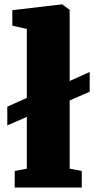

<svg xmlns="http://www.w3.org/2000/svg" viewBox="-20 -840 422 860"><path d="M45.9 -74.2 100.1 -84.5V-316.4L12.7 -278.3V-362.3L100.1 -401.4V-710.4L35.2 -725.1V-794.4L255.9 -820.3H258.8L292 -795.9V-477.1L381.8 -517.6V-429.2L292 -390.1V-84.5L346.2 -74.2V0H45.9Z"/></svg>

Font: Merriweather UltraBold
Style: Regular
Weight: 900
Designer: Eben Sorkin ( sorkintype@gmail.com )
Foundry: Eben Sorkin
Version: Version 1.570; ttfautohint (v1.3) -l 8 -r 32 -G 0 -x 0 -H 60